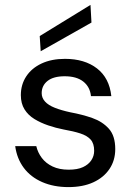

<svg xmlns="http://www.w3.org/2000/svg" viewBox="-20 -751 541 783"><path d="M259 12Q199 12 152 -8.5Q105 -29 77 -66.5Q49 -104 42 -155H128Q134 -129 150.5 -107Q167 -85 194.5 -72Q222 -59 260 -59Q296 -59 318.5 -69.5Q341 -80 352.5 -97.5Q364 -115 364 -136Q364 -166 349.5 -182Q335 -198 307 -207Q279 -216 239 -223Q208 -229 177 -239.5Q146 -250 120.5 -265.5Q95 -281 80 -305Q65 -329 65 -363Q65 -406 87 -439.5Q109 -473 149.5 -492Q190 -511 245 -511Q325 -511 375.5 -472Q426 -433 434 -359H351Q347 -397 319.5 -418.5Q292 -440 244 -440Q198 -440 174 -421Q150 -402 150 -371Q150 -352 163.5 -337Q177 -322 203.5 -311.5Q230 -301 267 -293Q316 -284 357 -269.5Q398 -255 424 -226Q450 -197 450 -143Q450 -97 426.5 -62Q403 -27 360.5 -7.5Q318 12 259 12ZM146 -542 142 -604 349 -731 353 -659Z"/></svg>

Font: DM Sans 20pt
Style: Regular
Weight: 400
Version: Version 4.004;gftools[0.9.30]